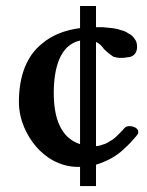

<svg xmlns="http://www.w3.org/2000/svg" viewBox="-20 -552 496 650"><path d="M419 -125C405.6 -125 401.4 -119.2 396 -112L375 -91C368 -84 360 -78 352 -74C343 -68 335 -64 326 -62C319 -58.9 312 -57.6 305 -57.2V-410C316.4 -404.9 325.5 -395.8 332 -386C342.4 -375.6 351.7 -368.2 364 -360C371 -358 379 -356 388 -356C395 -356 402 -356 410 -358C430.6 -358 444 -371.4 444 -393C444 -404 442 -413 436 -420C432 -427 425 -434 416 -438C408 -444 399 -448 389 -450C371.1 -457.2 348.5 -457.8 327 -460H305V-531.7H251V-456.9C198.2 -450 154 -431.9 122 -404C72.4 -364.8 44 -298.1 44 -207C44 -145.6 71 -92.2 102 -56C132.6 -20.2 181.6 13 244 13C246.3 13 248.7 13 251 12.9V78H305V5.7C343.9 -6.7 375.8 -23.8 402 -50C416 -62 429 -77 442 -92C445 -96 447 -99 448 -101V-106C448 -118 431.6 -125 419 -125ZM251 -414.7V-64C185.3 -85.2 162 -153.1 162 -237C162 -318.2 181.6 -399.9 251 -414.7Z"/></svg>

Font: fbb
Style: Bold
Weight: 400
Designer: David J. Perry, Michael Sharpe
Version: Version 1.045